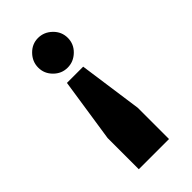

<svg xmlns="http://www.w3.org/2000/svg" viewBox="-147 -364 484 484"><g transform="rotate(-45 95.5 -122.0)"><path d="M95.2 -329.2Q73.8 -329.2 58.3 -313.2Q42.7 -297.2 42.7 -275.8Q42.7 -254.4 58.3 -238.9Q73.8 -223.3 95.2 -223.3Q116.5 -223.3 132.6 -238.9Q148.6 -254.4 148.6 -276.2Q148.6 -298 132.6 -313.6Q116.5 -329.2 95.2 -329.2ZM40.9 84.5H148.6V-26.7L124.6 -197.5H66.7L40.9 -26.7Z"/></g></svg>

Font: Gidugu
Style: Regular
Weight: 400
Designer: Purushoth Kumar Guthula
Foundry: Silicon Andhra, USA.
Version: Version 1.0.5; ttfautohint (v1.2.25-373a) -l 7 -r 28 -G 50 -